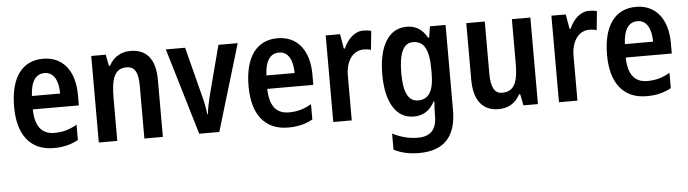

<svg xmlns="http://www.w3.org/2000/svg" viewBox="-48 -756 4300 1200"><g transform="rotate(-5 2102.0 -156.5)"><path d="M248 -552C117 -552 42 -452 42 -268C42 -96 117 10 267 10C328 10 375 -2 421 -27V-123C372 -95 330 -84 279 -84C199 -84 159 -137 157 -242H446V-308C446 -455 375 -552 248 -552ZM250 -462C308 -462 336 -406 336 -326H159C163 -420 196 -462 250 -462Z M796 -553C738 -553 689 -525 662 -472H655L641 -543H550V0H666V-268C666 -397 691 -453 764 -453C816 -453 836 -412 836 -332V0H952V-360C952 -490 895 -553 796 -553Z M1180 0H1306L1469 -543H1348L1266 -230C1256 -188 1247 -147 1245 -117H1241C1236 -157 1228 -200 1217 -239L1139 -543H1018Z M1719 -552C1588 -552 1513 -452 1513 -268C1513 -96 1588 10 1738 10C1799 10 1846 -2 1892 -27V-123C1843 -95 1801 -84 1750 -84C1670 -84 1630 -137 1628 -242H1917V-308C1917 -455 1846 -552 1719 -552ZM1721 -462C1779 -462 1807 -406 1807 -326H1630C1634 -420 1667 -462 1721 -462Z M2258 -553C2201 -553 2158 -507 2133 -451H2127L2111 -543H2021V0H2137V-280C2137 -376 2184 -435 2250 -435C2266 -435 2282 -433 2295 -428L2307 -547C2290 -551 2274 -553 2258 -553Z M2529 -553C2418 -553 2352 -450 2352 -269C2352 -91 2417 10 2525 10C2584 10 2626 -16 2657 -73H2662C2659 -49 2658 -17 2658 4V17C2658 106 2616 144 2540 144C2486 144 2434 131 2381 104V205C2428 229 2478 240 2540 240C2701 240 2773 151 2773 -9V-543H2675L2664 -473H2658C2626 -529 2585 -553 2529 -553ZM2560 -454C2629 -454 2660 -400 2660 -274V-250C2660 -138 2628 -88 2562 -88C2500 -88 2471 -145 2471 -267C2471 -390 2500 -454 2560 -454Z M3305 -543H3189V-267C3189 -152 3167 -90 3089 -90C3040 -90 3019 -132 3019 -217V-543H2903V-189C2903 -61 2955 10 3059 10C3117 10 3165 -17 3193 -71H3200L3214 0H3305Z M3674 -553C3617 -553 3574 -507 3549 -451H3543L3527 -543H3437V0H3553V-280C3553 -376 3600 -435 3666 -435C3682 -435 3698 -433 3711 -428L3723 -547C3706 -551 3690 -553 3674 -553Z M3968 -552C3837 -552 3762 -452 3762 -268C3762 -96 3837 10 3987 10C4048 10 4095 -2 4141 -27V-123C4092 -95 4050 -84 3999 -84C3919 -84 3879 -137 3877 -242H4166V-308C4166 -455 4095 -552 3968 -552ZM3970 -462C4028 -462 4056 -406 4056 -326H3879C3883 -420 3916 -462 3970 -462Z"/></g></svg>

Font: Noto Sans Arabic UI Cn SmBd
Style: Regular
Weight: 600
Width: 3
Designer: Monotype Design Team, Nadine Chahine and Nizar Qandah
Foundry: Monotype Imaging Inc.
Version: Version 2.010